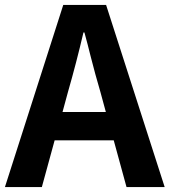

<svg xmlns="http://www.w3.org/2000/svg" viewBox="-24 -760 689 780"><path d="M230 -305H406L384 -386Q363 -457 344 -532Q332 -581 319 -628H315Q286 -504 252 -386ZM490 0 438 -190H198L146 0H-4L233 -740H407L645 0Z"/></svg>

Font: Source Han Sans CN Bold
Style: Bold
Weight: 700
Designer: Ryoko NISHIZUKA 西塚涼子 (kana & ideographs); Paul D. Hunt (Latin, Greek & Cyrillic); Wenlong ZHANG 张文龙 (bopomofo); Sandoll 
Foundry: Adobe Systems Incorporated
Version: Version 1.00;May 30, 2023;FontCreator 11.5.0.2422 32-bit